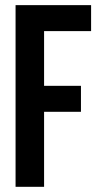

<svg xmlns="http://www.w3.org/2000/svg" viewBox="-20 -720 384 740"><path d="M149.9 -600.1V-389.2H292V-289.1H149.9V0H40V-700.2H331.1V-600.1Z"/></svg>

Font: Bebas Neue Bold
Style: Regular
Weight: 700
Designer: Ryoichi Tsunekawa
Foundry: Ryoichi Tsunekawa
Version: Version 1.300